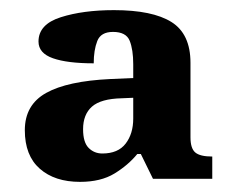

<svg xmlns="http://www.w3.org/2000/svg" viewBox="-20 -739 460 379"><path d="M138 -380Q88 -380 58.5 -406Q29 -432 29 -482Q29 -532 71 -555.5Q113 -579 198 -583L243 -585V-612Q243 -641 236 -658.5Q229 -676 203 -676Q179 -676 172 -658Q165 -640 165 -614Q113 -614 84.5 -624Q56 -634 56 -657Q56 -691 100 -705Q144 -719 205 -719Q281 -719 318.5 -695.5Q356 -672 356 -615V-468Q356 -446 365.5 -438Q375 -430 399 -430V-386H282L258 -435H251Q233 -413 206 -396.5Q179 -380 138 -380ZM182 -436Q213 -436 228 -455.5Q243 -475 243 -505V-546L220 -545Q179 -544 161.5 -528.5Q144 -513 144 -484Q144 -458 155 -447Q166 -436 182 -436Z"/></svg>

Font: Noto Serif Vithkuqi
Style: Bold
Weight: 700
Version: Version 1.005